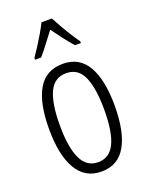

<svg xmlns="http://www.w3.org/2000/svg" viewBox="-145 -906 715 925"><g transform="rotate(-20 212.0 -443.5)"><path d="M380 -333Q380 -200 339 -128Q298 -56 213 -56Q129 -56 86.5 -128.5Q44 -201 44 -334Q44 -467 85 -537.5Q126 -608 213 -608Q298 -608 339 -536.5Q380 -465 380 -333ZM99 -334Q99 -221 126.5 -162.5Q154 -104 213 -104Q271 -104 298.5 -160.5Q326 -217 326 -333Q326 -442 300 -501Q274 -560 213 -560Q152 -560 125.5 -502.5Q99 -445 99 -334ZM239 -831Q251 -808 268 -778.5Q285 -749 302 -722.5Q319 -696 330 -681V-672H300Q279 -695 256.5 -724.5Q234 -754 213 -783Q192 -756 168.5 -724.5Q145 -693 126 -672H95V-681Q109 -701 126 -727.5Q143 -754 159 -781.5Q175 -809 186 -831Z"/></g></svg>

Font: Noto Sans Malayalam UI ExtraCondensed Light
Style: Regular
Weight: 300
Width: 2
Designer: Jelle Bosma - Monotype Design Team
Foundry: Monotype Imaging Inc.
Version: Version 2.104; ttfautohint (v1.8.4.7-5d5b)